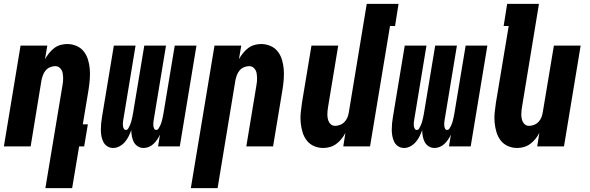

<svg xmlns="http://www.w3.org/2000/svg" viewBox="-20 -755 3040 990"><path d="M214 215 302 -314Q304 -325 305 -335Q306 -345 305.5 -355.5Q305 -366 303.5 -376Q302 -386 297 -394.5Q292 -403 284 -408.5Q276 -414 265 -414Q252 -414 238.5 -408.5Q225 -403 216 -392.5Q207 -382 202 -369Q197 -356 194 -342L138 0H0L86 -520H224L212 -450Q221 -466 233 -481Q245 -496 259.5 -507Q274 -518 291.5 -523Q309 -528 326 -528Q352 -528 375 -518Q398 -508 412.5 -489Q427 -470 434 -446.5Q441 -423 443 -398Q445 -373 443 -347Q441 -321 437 -295L407 -114H433L414 0H388L352 215Z M564 8Q547 8 533.5 -0.5Q520 -9 513 -23Q506 -37 503 -53Q500 -69 500 -85.5Q500 -102 501.5 -118.5Q503 -135 506 -152L567 -520H679L615 -133Q614 -126 613.5 -119Q613 -112 614 -105Q615 -98 618.5 -91.5Q622 -85 629 -85Q637 -85 641.5 -93Q646 -101 649.5 -108.5Q653 -116 655.5 -124Q658 -132 659.5 -139.5Q661 -147 663 -155Q665 -163 666 -171L724 -520H836L772 -133Q771 -126 770.5 -119Q770 -112 771 -105Q772 -98 775 -91.5Q778 -85 786 -85Q793 -85 798 -93Q803 -101 806.5 -108.5Q810 -116 812.5 -124Q815 -132 816.5 -139.5Q818 -147 820 -155Q822 -163 823 -171L881 -520H993L907 0H795L805 -61Q799 -48 791 -36Q783 -24 772 -13.5Q761 -3 747.5 2.5Q734 8 720 8Q704 8 690.5 -0.5Q677 -9 670 -22.5Q663 -36 660 -52Q657 -68 657 -84Q651 -68 643.5 -52.5Q636 -37 624 -23Q612 -9 596 -0.5Q580 8 564 8Z M964 215 1086 -520H1224L1212 -450Q1221 -466 1233 -481Q1245 -496 1259.5 -507Q1274 -518 1291.5 -523Q1309 -528 1326 -528Q1352 -528 1375 -518Q1398 -508 1412.5 -489Q1427 -470 1434 -446.5Q1441 -423 1443 -398Q1445 -373 1443 -347Q1441 -321 1437 -295L1388 0H1250L1302 -314Q1304 -325 1305 -335Q1306 -345 1305.5 -355.5Q1305 -366 1303.5 -376Q1302 -386 1297 -394.5Q1292 -403 1284 -408.5Q1276 -414 1265 -414Q1252 -414 1238.5 -408.5Q1225 -403 1216 -392.5Q1207 -382 1202 -369Q1197 -356 1194 -342L1102 215Z M1647 8Q1621 8 1598.5 -2Q1576 -12 1561.5 -31Q1547 -50 1540 -73.5Q1533 -97 1530.5 -122Q1528 -147 1530.5 -173Q1533 -199 1537 -225L1586 -520H1724L1672 -206Q1670 -195 1669 -185Q1668 -175 1668 -164.5Q1668 -154 1670 -144Q1672 -134 1676.5 -125.5Q1681 -117 1689 -111.5Q1697 -106 1708 -106Q1721 -106 1734.5 -111.5Q1748 -117 1757.5 -127.5Q1767 -138 1772 -151Q1777 -164 1779 -178L1871 -735H2035L2017 -621H1991L1888 0H1750L1761 -70Q1753 -54 1741 -39Q1729 -24 1714 -13Q1699 -2 1681.5 3Q1664 8 1647 8Z M2064 8Q2047 8 2033.5 -0.5Q2020 -9 2013 -23Q2006 -37 2003 -53Q2000 -69 2000 -85.5Q2000 -102 2001.5 -118.5Q2003 -135 2006 -152L2067 -520H2179L2115 -133Q2114 -126 2113.5 -119Q2113 -112 2114 -105Q2115 -98 2118.5 -91.5Q2122 -85 2129 -85Q2137 -85 2141.5 -93Q2146 -101 2149.5 -108.5Q2153 -116 2155.5 -124Q2158 -132 2159.5 -139.5Q2161 -147 2163 -155Q2165 -163 2166 -171L2224 -520H2336L2272 -133Q2271 -126 2270.5 -119Q2270 -112 2271 -105Q2272 -98 2275 -91.5Q2278 -85 2286 -85Q2293 -85 2298 -93Q2303 -101 2306.5 -108.5Q2310 -116 2312.5 -124Q2315 -132 2316.5 -139.5Q2318 -147 2320 -155Q2322 -163 2323 -171L2381 -520H2493L2407 0H2295L2305 -61Q2299 -48 2291 -36Q2283 -24 2272 -13.5Q2261 -3 2247.5 2.5Q2234 8 2220 8Q2204 8 2190.5 -0.5Q2177 -9 2170 -22.5Q2163 -36 2160 -52Q2157 -68 2157 -84Q2151 -68 2143.5 -52.5Q2136 -37 2124 -23Q2112 -9 2096 -0.5Q2080 8 2064 8Z M2647 8Q2621 8 2598.5 -2Q2576 -12 2561.5 -31Q2547 -50 2540 -73.5Q2533 -97 2530.5 -122Q2528 -147 2530.5 -173Q2533 -199 2537 -225L2603 -621H2577L2595 -735H2759L2672 -206Q2670 -195 2669 -185Q2668 -175 2668 -164.5Q2668 -154 2670 -144Q2672 -134 2676.5 -125.5Q2681 -117 2689 -111.5Q2697 -106 2708 -106Q2721 -106 2734.5 -111.5Q2748 -117 2757.5 -127.5Q2767 -138 2772 -151Q2777 -164 2779 -178L2836 -520H2974L2888 0H2750L2761 -70Q2753 -54 2741 -39Q2729 -24 2714 -13Q2699 -2 2681.5 3Q2664 8 2647 8Z"/></svg>

Font: Iosevka Heavy Oblique
Style: Regular
Weight: 900
Italic angle: -9°
Monospace: yes
Designer: Belleve Invis
Foundry: Belleve Invis
Version: Version 32.5.0; ttfautohint (v1.8.4)